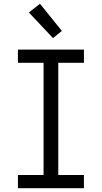

<svg xmlns="http://www.w3.org/2000/svg" viewBox="-20 -998 540 1018"><path d="M75 0V-70H211V-665H75V-735H425V-665H289V-70H425V0ZM261 -796 133 -932 192 -978 308 -834Z"/></svg>

Font: Moesevka
Style: Regular
Weight: 400
Monospace: yes
Designer: Belleve Invis
Foundry: Belleve Invis
Version: Version 32.5.0; ttfautohint (v1.8.4)